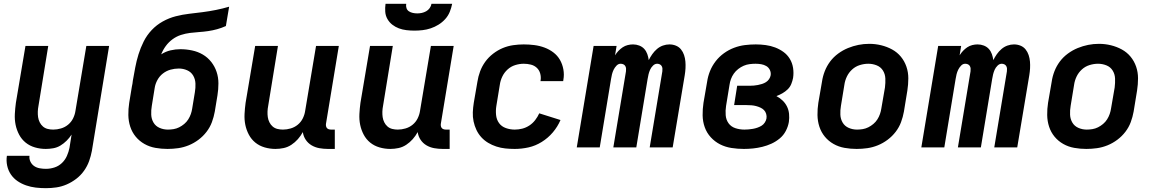

<svg xmlns="http://www.w3.org/2000/svg" viewBox="-20 -770 6040 1003"><path d="M220 213Q193 213 167 210Q141 207 116.5 198.5Q92 190 71.5 176Q51 162 37 141.5Q23 121 17.5 95.5Q12 70 16 44H134Q132 60 139 74.5Q146 89 158.5 97.5Q171 106 187 109Q203 112 220 112Q242 112 264 105Q286 98 303 82Q320 66 329.5 44.5Q339 23 343 2L354 -67Q343 -50 328 -35Q313 -20 295.5 -9.5Q278 1 258 4.5Q238 8 219 8Q190 8 162.5 0Q135 -8 114 -25Q93 -42 80 -66.5Q67 -91 61.5 -118Q56 -145 57.5 -174.5Q59 -204 63 -233L113 -530H232L181 -217Q178 -202 177.5 -187Q177 -172 179 -158Q181 -144 187.5 -131Q194 -118 204.5 -109Q215 -100 229 -96.5Q243 -93 258 -93Q278 -93 298.5 -99Q319 -105 335.5 -118.5Q352 -132 361.5 -151Q371 -170 374 -190L431 -530H550L460 18Q455 45 445.5 71.5Q436 98 419 122Q402 146 378.5 164Q355 182 328.5 193.5Q302 205 274.5 209Q247 213 220 213Z M855 8Q823 8 792 2.5Q761 -3 734.5 -18Q708 -33 689 -56Q670 -79 660.5 -108Q651 -137 650.5 -169Q650 -201 655 -233L669 -318Q671 -325 672 -333Q673 -341 674 -349Q680 -383 686.5 -417.5Q693 -452 703.5 -486Q714 -520 730.5 -553Q747 -586 772.5 -613Q798 -640 830.5 -658Q863 -676 898 -685Q933 -694 968 -698Q1003 -702 1038 -706.5Q1073 -711 1108 -718Q1143 -725 1177 -735L1160 -634Q1138 -624 1114.5 -617.5Q1091 -611 1067 -607.5Q1043 -604 1019.5 -602.5Q996 -601 972.5 -598Q949 -595 925.5 -587.5Q902 -580 881.5 -565Q861 -550 846 -529.5Q831 -509 822 -486Q845 -501 871 -507Q897 -513 922 -513Q953 -513 983.5 -506.5Q1014 -500 1039.5 -485Q1065 -470 1083.5 -446.5Q1102 -423 1111.5 -394.5Q1121 -366 1121 -334.5Q1121 -303 1116 -272L1102 -187Q1097 -159 1087 -132Q1077 -105 1059 -81.5Q1041 -58 1017 -40Q993 -22 966 -11Q939 0 911 4Q883 8 855 8ZM857 -93Q872 -93 887 -95.5Q902 -98 916 -105Q930 -112 942.5 -122.5Q955 -133 963.5 -146.5Q972 -160 977 -174.5Q982 -189 984 -203L998 -288Q1002 -311 1001 -334Q1000 -357 989 -375.5Q978 -394 957.5 -403Q937 -412 914 -412Q892 -412 870.5 -406Q849 -400 831 -386Q813 -372 802 -351.5Q791 -331 788 -310L773 -217Q769 -194 770 -171Q771 -148 782 -129.5Q793 -111 813.5 -102Q834 -93 857 -93Z M1419 8Q1390 8 1362.5 0Q1335 -8 1314 -25Q1293 -42 1280 -66.5Q1267 -91 1261.5 -118Q1256 -145 1257.5 -174.5Q1259 -204 1263 -233L1313 -530H1432L1381 -217Q1378 -202 1377.5 -187Q1377 -172 1379 -158Q1381 -144 1387.5 -131Q1394 -118 1404.5 -109Q1415 -100 1429 -96.5Q1443 -93 1458 -93Q1478 -93 1498.5 -99Q1519 -105 1535.5 -118.5Q1552 -132 1561.5 -151Q1571 -170 1574 -190L1631 -530H1750L1683 -124Q1682 -118 1683 -112Q1684 -106 1687.5 -101.5Q1691 -97 1697 -95Q1703 -93 1710 -93H1729V8H1693Q1670 8 1648 4Q1626 0 1607.5 -11Q1589 -22 1577 -40Q1565 -58 1562 -80Q1551 -60 1536 -43Q1521 -26 1502 -13.5Q1483 -1 1461.5 3.5Q1440 8 1419 8Z M2019 8Q1990 8 1962.5 0Q1935 -8 1914 -25Q1893 -42 1880 -66.5Q1867 -91 1861.5 -118Q1856 -145 1857.5 -174.5Q1859 -204 1863 -233L1913 -530H2032L1981 -217Q1978 -202 1977.5 -187Q1977 -172 1979 -158Q1981 -144 1987.5 -131Q1994 -118 2004.5 -109Q2015 -100 2029 -96.5Q2043 -93 2058 -93Q2078 -93 2098.5 -99Q2119 -105 2135.5 -118.5Q2152 -132 2161.5 -151Q2171 -170 2174 -190L2231 -530H2350L2283 -124Q2282 -118 2283 -112Q2284 -106 2287.5 -101.5Q2291 -97 2297 -95Q2303 -93 2310 -93H2329V8H2293Q2270 8 2248 4Q2226 0 2207.5 -11Q2189 -22 2177 -40Q2165 -58 2162 -80Q2151 -60 2136 -43Q2121 -26 2102 -13.5Q2083 -1 2061.5 3.5Q2040 8 2019 8ZM2145 -610Q2124 -610 2103 -612.5Q2082 -615 2063.5 -622Q2045 -629 2029.5 -641Q2014 -653 2004 -670.5Q1994 -688 1992.5 -708.5Q1991 -729 1994 -750H2102Q2100 -738 2103.5 -727.5Q2107 -717 2116 -711Q2125 -705 2136.5 -702.5Q2148 -700 2160 -700Q2172 -700 2183.5 -702.5Q2195 -705 2206 -711Q2217 -717 2224.5 -727.5Q2232 -738 2234 -750H2342Q2338 -729 2329.5 -708Q2321 -687 2305.5 -670Q2290 -653 2270.5 -641Q2251 -629 2230 -622Q2209 -615 2187.5 -612.5Q2166 -610 2145 -610Z M2669 8Q2644 8 2620 5.5Q2596 3 2573 -4.5Q2550 -12 2530 -24Q2510 -36 2494.5 -53Q2479 -70 2469 -91Q2459 -112 2454 -135.5Q2449 -159 2450 -183.5Q2451 -208 2455 -233L2474 -343Q2478 -370 2488 -397Q2498 -424 2515 -447.5Q2532 -471 2556 -489.5Q2580 -508 2606.5 -519Q2633 -530 2661 -534Q2689 -538 2716 -538Q2744 -538 2771.5 -534.5Q2799 -531 2824.5 -521.5Q2850 -512 2871 -496Q2892 -480 2905 -457.5Q2918 -435 2923 -407.5Q2928 -380 2923 -353Q2923 -351 2922.5 -349.5Q2922 -348 2922 -346H2803Q2803 -347 2803.5 -347.5Q2804 -348 2804 -349Q2807 -368 2802 -386Q2797 -404 2784 -416Q2771 -428 2753 -432.5Q2735 -437 2716 -437Q2694 -437 2671.5 -430Q2649 -423 2631.5 -407Q2614 -391 2604 -370Q2594 -349 2591 -327L2573 -217Q2569 -193 2571.5 -169Q2574 -145 2587 -127Q2600 -109 2622.5 -101Q2645 -93 2669 -93Q2689 -93 2708.5 -98Q2728 -103 2745.5 -114.5Q2763 -126 2776 -143Q2789 -160 2797 -178L2908 -143Q2893 -108 2868 -78.5Q2843 -49 2810 -28.5Q2777 -8 2741 0Q2705 8 2669 8Z M2993 0 3081 -530H3201L3193 -481Q3201 -494 3211 -504.5Q3221 -515 3233 -523Q3245 -531 3259 -534.5Q3273 -538 3287 -538Q3304 -538 3319.5 -532Q3335 -526 3345.5 -514.5Q3356 -503 3361.5 -487.5Q3367 -472 3369 -456Q3377 -472 3387.5 -487Q3398 -502 3412 -514Q3426 -526 3443 -532Q3460 -538 3477 -538Q3495 -538 3511 -531.5Q3527 -525 3537.5 -512Q3548 -499 3553.5 -482.5Q3559 -466 3560.5 -448.5Q3562 -431 3561 -413Q3560 -395 3557 -377L3494 0H3374L3440 -397Q3441 -405 3440.5 -412Q3440 -419 3436.5 -425Q3433 -431 3426.5 -434Q3420 -437 3413 -437Q3401 -437 3391 -427Q3381 -417 3376 -405.5Q3371 -394 3368 -382Q3365 -370 3363 -357L3304 0H3184L3250 -397Q3251 -405 3250.5 -412Q3250 -419 3246.5 -425Q3243 -431 3236.5 -434Q3230 -437 3222 -437Q3210 -437 3200.5 -427Q3191 -417 3185.5 -405.5Q3180 -394 3177 -382Q3174 -370 3172 -357L3113 0Z M3866 8Q3833 8 3801 3Q3769 -2 3741.5 -16Q3714 -30 3693 -53Q3672 -76 3661.5 -105.5Q3651 -135 3650.5 -167.5Q3650 -200 3655 -233L3674 -343Q3678 -371 3689 -398.5Q3700 -426 3718.5 -450Q3737 -474 3762 -492Q3787 -510 3815 -520.5Q3843 -531 3871.5 -534.5Q3900 -538 3928 -538Q3954 -538 3980 -534.5Q4006 -531 4029.5 -522Q4053 -513 4073 -498.5Q4093 -484 4106 -462.5Q4119 -441 4123 -415Q4127 -389 4123 -363Q4120 -347 4113.5 -331Q4107 -315 4094.5 -303Q4082 -291 4067 -282.5Q4052 -274 4036 -268Q4053 -259 4067.5 -245.5Q4082 -232 4091 -214Q4100 -196 4102 -175Q4104 -154 4101 -133Q4097 -109 4085 -86Q4073 -63 4053 -46.5Q4033 -30 4010 -19.5Q3987 -9 3962.5 -3Q3938 3 3914 5.5Q3890 8 3866 8ZM3869 -93Q3880 -93 3891 -94Q3902 -95 3913.5 -97Q3925 -99 3936.5 -103Q3948 -107 3958 -113Q3968 -119 3975 -129.5Q3982 -140 3984 -151Q3986 -163 3982.5 -175Q3979 -187 3971 -195Q3963 -203 3952 -208Q3941 -213 3929.5 -216Q3918 -219 3905.5 -220Q3893 -221 3880 -221H3815L3831 -322H3897Q3908 -322 3918.5 -323Q3929 -324 3939.5 -326Q3950 -328 3961 -331.5Q3972 -335 3981.5 -341Q3991 -347 3997.5 -356.5Q4004 -366 4006 -377Q4008 -392 4001.5 -405Q3995 -418 3983 -425Q3971 -432 3956.5 -434.5Q3942 -437 3927 -437Q3912 -437 3896 -435Q3880 -433 3865 -426.5Q3850 -420 3836.5 -409.5Q3823 -399 3813.5 -385.5Q3804 -372 3798.5 -357Q3793 -342 3791 -327L3773 -217Q3769 -192 3771 -168Q3773 -144 3786 -126Q3799 -108 3821.5 -100.5Q3844 -93 3869 -93Z M4455 8Q4423 8 4392 2.5Q4361 -3 4334.5 -18Q4308 -33 4289 -56Q4270 -79 4260.5 -108Q4251 -137 4250.5 -169Q4250 -201 4255 -233L4274 -343Q4278 -371 4288.5 -398Q4299 -425 4316.5 -448.5Q4334 -472 4358.5 -490Q4383 -508 4410 -519Q4437 -530 4464.5 -535.5Q4492 -541 4521 -541Q4553 -541 4583.5 -533.5Q4614 -526 4640.5 -511.5Q4667 -497 4686 -474Q4705 -451 4715 -422Q4725 -393 4725 -361Q4725 -329 4720 -297L4702 -187Q4697 -159 4687 -132Q4677 -105 4659 -81.5Q4641 -58 4617 -40Q4593 -22 4566 -11Q4539 0 4511 4Q4483 8 4455 8ZM4457 -93Q4472 -93 4487 -95.5Q4502 -98 4516 -105Q4530 -112 4542.5 -122.5Q4555 -133 4563.5 -146.5Q4572 -160 4577 -174.5Q4582 -189 4584 -203L4603 -313Q4606 -337 4605 -360Q4604 -383 4592.5 -401.5Q4581 -420 4560 -428.5Q4539 -437 4516 -437Q4494 -437 4471.5 -430Q4449 -423 4431.5 -407Q4414 -391 4404 -370Q4394 -349 4391 -327L4373 -217Q4369 -194 4370 -171Q4371 -148 4382 -129.5Q4393 -111 4413.5 -102Q4434 -93 4457 -93Z M4793 0 4881 -530H5001L4993 -481Q5001 -494 5011 -504.5Q5021 -515 5033 -523Q5045 -531 5059 -534.5Q5073 -538 5087 -538Q5104 -538 5119.5 -532Q5135 -526 5145.5 -514.5Q5156 -503 5161.5 -487.5Q5167 -472 5169 -456Q5177 -472 5187.5 -487Q5198 -502 5212 -514Q5226 -526 5243 -532Q5260 -538 5277 -538Q5295 -538 5311 -531.5Q5327 -525 5337.5 -512Q5348 -499 5353.5 -482.5Q5359 -466 5360.5 -448.5Q5362 -431 5361 -413Q5360 -395 5357 -377L5294 0H5174L5240 -397Q5241 -405 5240.5 -412Q5240 -419 5236.5 -425Q5233 -431 5226.5 -434Q5220 -437 5213 -437Q5201 -437 5191 -427Q5181 -417 5176 -405.5Q5171 -394 5168 -382Q5165 -370 5163 -357L5104 0H4984L5050 -397Q5051 -405 5050.5 -412Q5050 -419 5046.5 -425Q5043 -431 5036.5 -434Q5030 -437 5022 -437Q5010 -437 5000.5 -427Q4991 -417 4985.5 -405.5Q4980 -394 4977 -382Q4974 -370 4972 -357L4913 0Z M5655 8Q5623 8 5592 2.5Q5561 -3 5534.5 -18Q5508 -33 5489 -56Q5470 -79 5460.5 -108Q5451 -137 5450.5 -169Q5450 -201 5455 -233L5474 -343Q5478 -371 5488.5 -398Q5499 -425 5516.5 -448.5Q5534 -472 5558.5 -490Q5583 -508 5610 -519Q5637 -530 5664.5 -535.5Q5692 -541 5721 -541Q5753 -541 5783.5 -533.5Q5814 -526 5840.5 -511.5Q5867 -497 5886 -474Q5905 -451 5915 -422Q5925 -393 5925 -361Q5925 -329 5920 -297L5902 -187Q5897 -159 5887 -132Q5877 -105 5859 -81.5Q5841 -58 5817 -40Q5793 -22 5766 -11Q5739 0 5711 4Q5683 8 5655 8ZM5657 -93Q5672 -93 5687 -95.5Q5702 -98 5716 -105Q5730 -112 5742.5 -122.5Q5755 -133 5763.5 -146.5Q5772 -160 5777 -174.5Q5782 -189 5784 -203L5803 -313Q5806 -337 5805 -360Q5804 -383 5792.5 -401.5Q5781 -420 5760 -428.5Q5739 -437 5716 -437Q5694 -437 5671.5 -430Q5649 -423 5631.5 -407Q5614 -391 5604 -370Q5594 -349 5591 -327L5573 -217Q5569 -194 5570 -171Q5571 -148 5582 -129.5Q5593 -111 5613.5 -102Q5634 -93 5657 -93Z"/></svg>

Font: Iosevka Curly Extended
Style: Bold Italic
Weight: 700
Width: 7
Italic angle: -9°
Monospace: yes
Designer: Belleve Invis
Foundry: Belleve Invis
Version: Version 11.1.0; ttfautohint (v1.8.3)